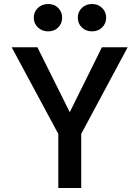

<svg xmlns="http://www.w3.org/2000/svg" viewBox="-20 -935 693 955"><path d="M270 -269 38 -700H166L327 -377L487 -700H615L384 -269V0H270ZM148 -847Q148 -876 168.5 -895.5Q189 -915 220 -915Q250 -915 269.5 -895.5Q289 -876 289 -847Q289 -818 269.5 -798.5Q250 -779 220 -779Q189 -779 168.5 -798.5Q148 -818 148 -847ZM367 -847Q367 -876 387 -895.5Q407 -915 438 -915Q468 -915 488 -895.5Q508 -876 508 -847Q508 -818 488 -798.5Q468 -779 438 -779Q407 -779 387 -798.5Q367 -818 367 -847Z"/></svg>

Font: Niramit SemiBold
Style: Regular
Weight: 600
Designer: Katatrad Aksorn Co.,Ltd.
Foundry: Cadson Demak Co.,Ltd.
Version: Version 1.001; ttfautohint (v1.6)